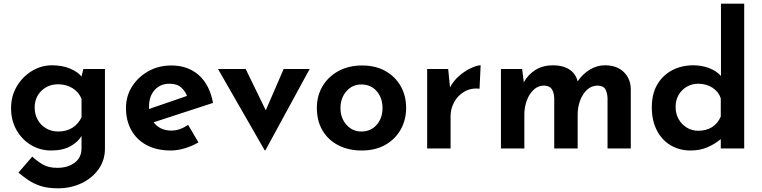

<svg xmlns="http://www.w3.org/2000/svg" viewBox="-20 -805 4129 1041"><path d="M293 216Q238 216 199 203Q160 190 131.5 170Q103 150 80 131L155 44Q180 68 211.5 86.5Q243 105 291 105Q347 105 384.5 77.5Q422 50 422 -1V-68Q403 -35 361.5 -12Q320 11 257 11Q198 11 148.5 -18.5Q99 -48 69.5 -100Q40 -152 40 -218Q40 -285 71.5 -337.5Q103 -390 153.5 -420.5Q204 -451 261 -451Q317 -451 359 -433.5Q401 -416 422 -390L432 -431H549V1Q549 63 515 111.5Q481 160 423 188Q365 216 293 216ZM168 -221Q168 -185 184.5 -155.5Q201 -126 230 -109Q259 -92 295 -92Q341 -92 373 -112.5Q405 -133 422 -169V-269Q408 -305 374 -326.5Q340 -348 295 -348Q241 -348 204.5 -312.5Q168 -277 168 -221Z M906 11Q829 11 774.5 -18.5Q720 -48 691.5 -100Q663 -152 663 -219Q663 -284 696 -336Q729 -388 784.5 -419Q840 -450 909 -450Q999 -450 1058 -397.5Q1117 -345 1135 -247L813 -142Q847 -97 909 -97Q933 -97 955.5 -105Q978 -113 1000 -128L1056 -33Q1022 -13 982 -1Q942 11 906 11ZM788 -214 994 -285Q984 -311 962 -331Q940 -351 899 -351Q849 -351 818.5 -317Q788 -283 788 -227Q788 -220 788 -214Z M1415 10 1162 -431H1312L1421 -207L1518 -431H1659L1419 10Z M1698 -220Q1698 -286 1729 -338Q1760 -390 1815.5 -420Q1871 -450 1943 -450Q2016 -450 2069.5 -420Q2123 -390 2152.5 -338Q2182 -286 2182 -220Q2182 -155 2152.5 -102.5Q2123 -50 2069 -19.5Q2015 11 1941 11Q1871 11 1816 -16.5Q1761 -44 1729.5 -96Q1698 -148 1698 -220ZM1826 -219Q1826 -165 1858.5 -128.5Q1891 -92 1939 -92Q1991 -92 2022.5 -128.5Q2054 -165 2054 -219Q2054 -274 2022.5 -310.5Q1991 -347 1939 -347Q1890 -347 1858 -310Q1826 -273 1826 -219Z M2410 -431 2420 -331Q2439 -368 2471 -395Q2503 -422 2535 -436.5Q2567 -451 2586 -451L2580 -324Q2532 -329 2496.5 -307.5Q2461 -286 2442 -250.5Q2423 -215 2423 -176V0H2296V-431Z M2811 -431 2820 -359Q2845 -403 2885 -427Q2925 -451 2979 -451Q3031 -451 3066 -429Q3101 -407 3112 -364Q3139 -404 3178 -427.5Q3217 -451 3260 -451Q3324 -451 3361.5 -415Q3399 -379 3400 -322V0H3274V-271Q3273 -301 3263 -320Q3253 -339 3222 -341Q3187 -341 3162.5 -318Q3138 -295 3125 -259Q3112 -223 3112 -184V0H2985V-271Q2984 -301 2973 -320Q2962 -339 2931 -341Q2897 -341 2873 -318Q2849 -295 2836 -259.5Q2823 -224 2823 -185V0H2696V-431Z M3724 11Q3664 11 3616.5 -17Q3569 -45 3541.5 -98Q3514 -151 3514 -223Q3514 -296 3543.5 -346.5Q3573 -397 3624 -424Q3675 -451 3740 -451Q3783 -451 3823 -436.5Q3863 -422 3889 -393V-785H4015V0H3888V-51Q3856 -24 3815.5 -6.5Q3775 11 3724 11ZM3765 -96Q3810 -96 3841 -116Q3872 -136 3888 -173V-272Q3876 -308 3843 -329.5Q3810 -351 3765 -351Q3732 -351 3704 -335Q3676 -319 3659.5 -290.5Q3643 -262 3643 -225Q3643 -188 3659.5 -159Q3676 -130 3704 -113Q3732 -96 3765 -96Z"/></svg>

Font: Reem Kufi SemiBold
Style: Regular
Weight: 600
Designer: Khaled Hosny
Version: Version 1.001